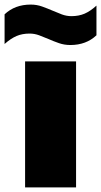

<svg xmlns="http://www.w3.org/2000/svg" viewBox="-56 -818 441 838"><path d="M53.5 0V-550H276V0ZM251 -621.5Q224.5 -621.5 201 -629.8Q177.5 -638 156 -647.5Q135 -656.5 114.8 -664Q94.5 -671.5 73 -671.5Q41.5 -671.5 16.2 -660.8Q-9 -650 -36 -626V-755.5Q9 -798 78 -798Q104.5 -798 128 -789.5Q151.5 -781 173.5 -771.5Q194 -762.5 214.2 -755Q234.5 -747.5 256 -747.5Q287.5 -747.5 312.8 -758.2Q338 -769 365 -793.5V-664Q320 -621.5 251 -621.5Z"/></svg>

Font: Encode Sans SmExp Black
Style: Regular
Weight: 900
Width: 6
Designer: Multiple Designers
Foundry: Impallari Type
Version: Version 3.002; ttfautohint (v1.8.3) -l 8 -r 50 -G 200 -x 14 